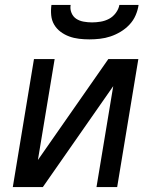

<svg xmlns="http://www.w3.org/2000/svg" viewBox="-20 -760 640 780"><path d="M32 0 118 -520H202L134 -110L420 -520H542L456 0H372L440 -410L154 0ZM343 -600Q322 -600 301 -602.5Q280 -605 261 -612Q242 -619 226 -631Q210 -643 200 -660Q190 -677 188 -698Q186 -719 189 -740H267Q264 -723 270.5 -707.5Q277 -692 290 -683.5Q303 -675 320 -672Q337 -669 354 -669Q371 -669 389 -672Q407 -675 423 -683.5Q439 -692 450.5 -707.5Q462 -723 465 -740H543Q540 -719 531 -698Q522 -677 506 -660Q490 -643 470 -631Q450 -619 429 -612Q408 -605 386 -602.5Q364 -600 343 -600Z"/></svg>

Font: Iosevka Aile Oblique
Style: Regular
Weight: 400
Italic angle: -9°
Designer: Belleve Invis
Foundry: Belleve Invis
Version: Version 31.1.0; ttfautohint (v1.8.4)